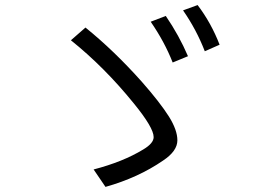

<svg xmlns="http://www.w3.org/2000/svg" viewBox="-20 -792 1039 759"><path d="M350.1 -122.1Q466.3 -152.3 546.4 -201.2Q587.4 -225.6 587.4 -250Q587.4 -287.1 509.3 -382.8Q393.1 -526.4 260.3 -632.8L317.9 -683.1Q432.1 -590.8 541.5 -467.8Q612.8 -386.7 647.9 -331.1Q681.2 -277.8 681.2 -237.3Q681.2 -194.8 624.5 -157.2Q525.9 -89.4 397 -53.2ZM662.6 -544.9Q630.4 -627 575.7 -706.1L635.3 -729Q688 -651.9 723.1 -569.8ZM789.6 -589.4Q756.3 -675.3 703.6 -751L761.2 -772Q814.9 -701.2 848.1 -615.2Z"/></svg>

Font: UDEV Gothic 35
Style: Regular
Weight: 400
Version: v2.1.0; ttfautohint (v1.8.4.7-5d5b-dirty) -l 6 -r 45 -G 200 